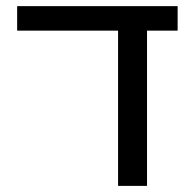

<svg xmlns="http://www.w3.org/2000/svg" viewBox="-20 -608 637 628"><path d="M561 -587.9V-507.8H460.9V0H366.2V-507.8H36.1V-587.9Z"/></svg>

Font: LT Superior Med
Style: Regular
Weight: 500
Designer: Daniel Lyons
Foundry: LyonsType
Version: Version 1.000